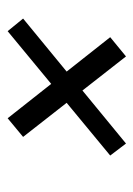

<svg xmlns="http://www.w3.org/2000/svg" viewBox="57 -520 352 507"><g transform="rotate(-90 233.5 -267.0)"><path d="M388.3 -152.5 297.5 -267.5 437.5 -382.5 404.2 -423.3 265 -308.3 174.2 -423.3 125 -382.5 215 -267.5 75.8 -152.5 107.5 -110.8 247.5 -225.8 337.5 -110.8Z"/></g></svg>

Font: BoonHome
Style: Book Oblique
Weight: 400
Italic angle: -12°
Designer: Sungsit Sawaiwan
Foundry: Sungsit Sawaiwan
Version: Version 0.2